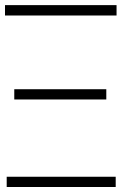

<svg xmlns="http://www.w3.org/2000/svg" viewBox="-39 -748 486 768"><path d="M-19 -686V-727.5H427.2V-686ZM-12.2 0V-41H423.8V0ZM18.1 -350.1V-391.1H386.2V-350.1Z"/></svg>

Font: Inter Display Extra Light
Style: Regular
Weight: 200
Designer: Rasmus Andersson
Foundry: rsms
Version: Version 4.000;git-4fc901f